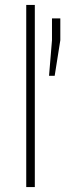

<svg xmlns="http://www.w3.org/2000/svg" viewBox="-20 -763 266 783"><path d="M87 0V-743H122V0ZM180 -454 192 -599V-688H226V-599L203 -454Z"/></svg>

Font: Saira SemiCondensed Thin
Style: Regular
Weight: 250
Width: 4
Designer: Hector Gatti with collaboration of the Omnibus-Type team
Foundry: Omnibus-Type
Version: Version 1.101